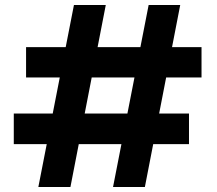

<svg xmlns="http://www.w3.org/2000/svg" viewBox="-20 -746 866 766"><path d="M431 0 573 -726H699L558 0ZM133 0 275 -726H402L261 0ZM35 -171V-293H734V-171ZM84 -437V-558H784V-437Z"/></svg>

Font: DM Sans 9pt
Style: Bold
Weight: 700
Designer: Colophon Foundry, Jonny Pinhorn
Foundry: Colophon Foundry
Version: Version 4.004;gftools[0.9.30]